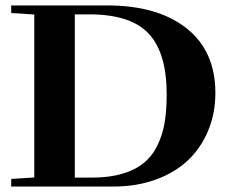

<svg xmlns="http://www.w3.org/2000/svg" viewBox="-20 -683 823 703"><path d="M21 0V-27.8L105.5 -33.2V-629.9L21 -635.3V-663.1H372.1Q557.1 -663.1 662.8 -579.6Q768.6 -496.1 768.6 -342.8Q768.6 -268.1 742.2 -204.6Q715.8 -141.1 668 -95.9Q620.1 -50.8 550 -25.4Q480 0 395.5 0ZM253.9 -32.7H316.4Q380.4 -32.7 428 -46.9Q475.6 -61 506.3 -86.2Q537.1 -111.3 556.2 -150.1Q575.2 -189 582.8 -234.1Q590.3 -279.3 590.3 -337.4Q590.3 -489.3 524.4 -559.8Q458.5 -630.4 306.6 -630.4H253.9Z"/></svg>

Font: Elstob 18pt
Style: Bold
Weight: 700
Designer: Peter S. Baker
Version: Version 1.015